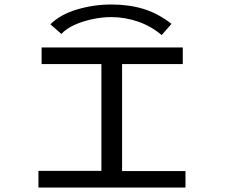

<svg xmlns="http://www.w3.org/2000/svg" viewBox="-20 -834 1040 854"><path d="M151 0V-74H431V-549H165V-623H793V-549H523V-73H805V0ZM253 -683 204 -726Q249 -770 323 -792Q397 -814 475 -814Q553 -814 617.5 -794.5Q682 -775 743 -728L699 -678Q652 -718 593.5 -738Q535 -758 475 -758Q435 -758 392 -749Q349 -740 312 -723.5Q275 -707 253 -683Z"/></svg>

Font: Inconsolata UltraExpanded
Style: Regular
Weight: 400
Width: 9
Monospace: yes
Designer: Raph Levien, Cyreal, Brenton Simpson
Foundry: Raph Levien, Cyreal, Google
Version: Version 3.000; ttfautohint (v1.8.2.53-6de2)